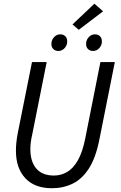

<svg xmlns="http://www.w3.org/2000/svg" viewBox="-20 -985 640 1017"><path d="M255.2 12Q163.1 12 113.7 -41.4Q64.4 -94.9 64.4 -185.9Q64.4 -209.6 66.8 -231.5Q69.2 -253.5 73.9 -278.9L149.5 -656.3H227.3L151.5 -276.6Q146.3 -254.1 143.5 -234.1Q140.8 -214.1 140.8 -195.4Q140.8 -128.8 172.5 -92Q204.1 -55.2 265.5 -55.2Q303 -55.2 335.1 -73.7Q367.2 -92.2 392.2 -135.5Q417.1 -178.7 431.6 -252L511.9 -656.3H588.3L506 -244Q486.9 -148.5 450.8 -92.5Q414.8 -36.6 365 -12.3Q315.2 12 255.2 12ZM289.3 -715Q272.9 -715 262.6 -725.1Q252.2 -735.2 252.2 -752Q252.2 -772.7 266.1 -788Q280 -803.2 299 -803.2Q315.4 -803.2 325.7 -793.3Q336 -783.4 336 -764.9Q336 -745.5 322.3 -730.2Q308.6 -715 289.3 -715ZM472.9 -715Q456.5 -715 446.2 -725.1Q435.9 -735.2 435.9 -752Q435.9 -772.7 449.8 -788Q463.6 -803.2 482.6 -803.2Q499 -803.2 509.4 -793.3Q519.7 -783.4 519.7 -764.9Q519.7 -745.5 506 -730.2Q492.3 -715 472.9 -715ZM397.2 -827.1 364 -855.6 480.1 -965.5 526 -925.1Z"/></svg>

Font: SourceCodeVF
Style: Italic
Weight: 200
Italic angle: -11°
Monospace: yes
Designer: Paul D. Hunt, Teo Tuominen
Foundry: Adobe
Version: Version 1.026;hotconv 1.1.0;makeotfexe 2.6.0